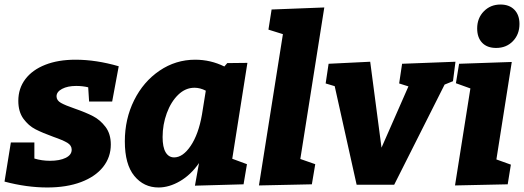

<svg xmlns="http://www.w3.org/2000/svg" viewBox="-24 -815 2317 849"><path d="M226 -389Q226 -371 245.5 -360Q265 -349 306 -335Q355 -318 387 -301.5Q419 -285 442.5 -254Q466 -223 466 -176Q466 -120 432 -77Q398 -34 334.5 -10Q271 14 185 14Q94 14 -4 -12L24 -185H128V-114Q161 -104 197 -104Q240 -104 266.5 -117Q293 -130 293 -153Q293 -172 274 -183.5Q255 -195 212 -210Q165 -227 133.5 -243Q102 -259 79.5 -290Q57 -321 57 -369Q57 -424 88 -465Q119 -506 176 -528.5Q233 -551 310 -551Q401 -551 501 -522L472 -366H370L366 -429Q341 -435 313 -435Q275 -435 250.5 -422Q226 -409 226 -389Z M1070 -537 1003 -113 1068 -89 1053 0 838 6 856 -94Q820 -42 772 -14Q724 14 677 14Q612 14 570 -37Q528 -88 528 -190Q528 -289 569 -371.5Q610 -454 681.5 -502.5Q753 -551 839 -551Q907 -551 968 -521L981 -536ZM869 -308 886 -414Q861 -427 836 -427Q796 -427 764 -396Q732 -365 713.5 -314.5Q695 -264 695 -209Q695 -164 708.5 -141.5Q722 -119 746 -119Q785 -119 819.5 -170.5Q854 -222 869 -308Z M1177 -773 1410 -782 1304 -112 1370 -89 1355 0 1121 5 1227 -664 1163 -684Z M1754 -533 1990 -542 1979 -456 1942 -441 1719 2H1553L1456 -434L1416 -446L1429 -533L1613 -542L1663 -162L1782 -433L1741 -446Z M2006 -533 2239 -541 2171 -110 2235 -87 2221 0 1988 5 2056 -424 1992 -447ZM2086 -689Q2086 -735 2115.5 -765Q2145 -795 2189 -795Q2228 -795 2250.5 -772Q2273 -749 2273 -709Q2273 -663 2244 -633Q2215 -603 2170 -603Q2130 -603 2108 -626Q2086 -649 2086 -689Z"/></svg>

Font: Bitter Pro ExtraBold
Style: Italic
Weight: 800
Italic angle: -9°
Designer: Sol Matas, and Bitter project Authors
Foundry: Sol Matas
Version: Version 1.010